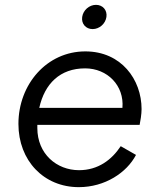

<svg xmlns="http://www.w3.org/2000/svg" viewBox="-20 -760 657 792"><path d="M305 12C413 12 503 -48 541 -121L478 -157C441 -101 385 -58 306 -58C214 -58 134 -125 134 -232V-245H556C559 -259 564 -289 564 -310C564 -432 480 -548 332 -548C173 -548 56 -412 56 -249C56 -97 161 12 305 12ZM142 -315C164 -415 228 -478 331 -478C423 -478 493 -407 485 -315ZM319 -690C315 -662 334 -640 362 -640C390 -640 415 -662 419 -690C423 -718 404 -740 376 -740C348 -740 323 -718 319 -690Z"/></svg>

Font: Mluvka
Style: Italic
Weight: 400
Italic angle: -8°
Designer: Modified by Jiří Krblich, Original typeface by Gumpita Rahayu
Foundry: Gumpita Rahayu & Jiří Krblich
Version: Version 2.000;Glyphs 3.1.1 (3134)